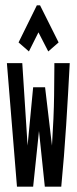

<svg xmlns="http://www.w3.org/2000/svg" viewBox="-20 -703 290 724"><path d="M44 1 6 -465H64L84 -154L105 -374H150L176 -154Q183 -262 184 -342Q185 -422 185 -450V-465H243Q237 -349 229.5 -231Q222 -113 211 1H149L127 -209L105 1ZM89 -509 50 -543 119 -683H131L201 -543L162 -509L125 -581Z"/></svg>

Font: Inconsolata UltraCondensed Bold
Style: Regular
Weight: 700
Width: 1
Monospace: yes
Designer: Raph Levien, Cyreal, Brenton Simpson
Foundry: Raph Levien, Cyreal, Google
Version: Version 3.001; ttfautohint (v1.8.2.53-6de2)